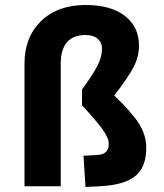

<svg xmlns="http://www.w3.org/2000/svg" viewBox="-20 -745 654 768"><path d="M415 -169Q415 -193 391 -226.5Q367 -260 308 -324V-387Q350 -444 369 -480.5Q388 -517 388 -550Q388 -575 370.5 -590Q353 -605 322 -605Q273 -605 248 -576Q223 -547 223 -491V0H78V-491Q78 -596 144 -660.5Q210 -725 323 -725Q423 -725 479.5 -681.5Q536 -638 536 -562Q536 -518 514 -476Q492 -434 437 -363Q506 -297 535.5 -251Q565 -205 565 -153Q565 -77 521.5 -41Q478 -5 380 0L322 3L314 -122L368 -125Q392 -126 403.5 -137Q415 -148 415 -169Z"/></svg>

Font: Intel One Mono
Style: Bold
Weight: 700
Monospace: yes
Designer: Fred Shallcrass
Foundry: Frere-Jones Type LLC
Version: Version 1.400;hotconv 1.1.0;makeotfexe 2.6.0;FJTRelease1.4